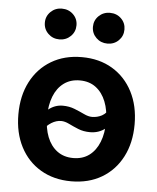

<svg xmlns="http://www.w3.org/2000/svg" viewBox="-53 -790 694 847"><g transform="rotate(5 293.5 -366.5)"><path d="M293.5 11.2Q216.3 11.2 158.2 -23.2Q100.1 -57.6 68.1 -119.4Q36.1 -181.2 36.1 -263.2Q36.1 -345.2 68.1 -407.2Q100.1 -469.2 158.2 -503.9Q216.3 -538.6 293.5 -538.6Q371.1 -538.6 429 -503.9Q486.8 -469.2 518.8 -407.2Q550.8 -345.2 550.8 -263.2Q550.8 -181.2 518.8 -119.4Q486.8 -57.6 429 -23.2Q371.1 11.2 293.5 11.2ZM293.5 -91.8Q335.4 -91.8 364.5 -113.5Q393.6 -135.3 408.9 -174.1Q424.3 -212.9 424.3 -263.2Q424.3 -314.5 408.9 -353Q393.6 -391.6 364.5 -413.6Q335.4 -435.5 293.5 -435.5Q252 -435.5 222.7 -413.8Q193.4 -392.1 178.2 -353.3Q163.1 -314.5 163.1 -263.2Q163.1 -212.4 178.2 -173.8Q193.4 -135.3 222.7 -113.5Q252 -91.8 293.5 -91.8ZM141.1 -195.8 101.1 -227.5Q133.8 -269.5 163.1 -293.7Q192.4 -317.9 228 -317.9Q256.8 -317.9 280.8 -308.3Q304.7 -298.8 324.5 -289.3Q344.2 -279.8 360.4 -279.8Q383.8 -279.8 404.1 -290.5Q424.3 -301.3 443.4 -333L485.8 -304.2Q454.6 -258.3 425.8 -235.1Q397 -211.9 357.9 -211.9Q328.6 -211.9 305.2 -221.4Q281.7 -231 262.5 -240.5Q243.2 -250 226.6 -250Q205.6 -250 184.3 -237.1Q163.1 -224.1 141.1 -195.8ZM399.9 -607.9Q370.6 -607.9 350.3 -627.7Q330.1 -647.5 330.1 -676.3Q330.1 -704.6 350.3 -724.4Q370.6 -744.1 399.9 -744.1Q429.7 -744.1 449.7 -724.6Q469.7 -705.1 469.7 -676.3Q469.7 -647.5 449.7 -627.7Q429.7 -607.9 399.9 -607.9ZM187 -607.9Q157.7 -607.9 137.5 -627.7Q117.2 -647.5 117.2 -676.3Q117.2 -704.6 137.5 -724.4Q157.7 -744.1 187 -744.1Q216.8 -744.1 237.1 -724.6Q257.3 -705.1 257.3 -676.3Q257.3 -647.5 237.1 -627.7Q216.8 -607.9 187 -607.9Z"/></g></svg>

Font: Inter 24pt SemiBold
Style: Regular
Weight: 600
Designer: Rasmus Andersson
Foundry: rsms
Version: Version 4.001;git-66647c0bb